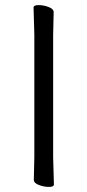

<svg xmlns="http://www.w3.org/2000/svg" viewBox="-20 -725 344 755"><path d="M113 -18 115 -107V-589L112 -695Q112 -705 131.5 -705Q151 -705 171 -697.5Q191 -690 191 -677L189 -588V-106L192 0Q192 10 172.5 10Q153 10 133 2.5Q113 -5 113 -18Z"/></svg>

Font: Moon Stars Kai T
Style: Regular
Weight: 400
Designer: GuiWonder
Version: Version 1.101